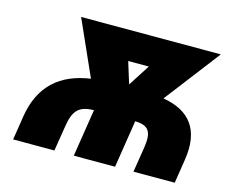

<svg xmlns="http://www.w3.org/2000/svg" viewBox="-81 -637 882 746"><g transform="rotate(15 360.5 -264.0)"><path d="M27 0H193L209 -100C219 -166 240 -190 301 -191L271 0H437L467 -191C524 -189 537 -165 527 -100L511 0H677L692 -96C712 -220 659 -287 550 -305L721 -528H159L258 -306C139 -289 62 -224 42 -96ZM380 -410H463L407 -323Z"/></g></svg>

Font: Asimov Pro
Style: UltObl
Weight: 900
Designer: Google
Version: Version 2.000980; 2014